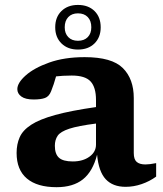

<svg xmlns="http://www.w3.org/2000/svg" viewBox="-20 -766 676 798"><path d="M502 10.5Q449 10.5 419.5 -21Q390 -52.5 383.5 -123Q365.5 -53 324.5 -20.5Q283.5 12 215 12Q134.5 12 91.8 -24Q49 -60 49 -130.5Q49 -166.5 61.8 -195.5Q74.5 -224.5 109.2 -247.2Q144 -270 209 -288Q274 -306 379 -321V-350.5Q379 -403 356.5 -427.5Q334 -452 278 -452Q258 -452 242 -451Q226 -450 213 -448.5Q204 -415.5 192.5 -387Q184 -365 167 -358.8Q150 -352.5 120 -352.5Q85.5 -352.5 68.8 -364.8Q52 -377 52 -395.5Q52 -421.5 86.8 -452.5Q121.5 -483.5 184.5 -506Q247.5 -528.5 332 -528.5Q445 -528.5 490.5 -483.2Q536 -438 536 -358.5V-130Q536 -103.5 548.2 -93Q560.5 -82.5 584.5 -82.5Q601.5 -82.5 629 -88V-32Q601.5 -12 568.5 -0.8Q535.5 10.5 502 10.5ZM208 -160Q208 -126 225 -110.5Q242 -95 282.5 -95Q324.5 -95 351.8 -114.8Q379 -134.5 379 -165V-252.5Q304.5 -243 268 -231Q231.5 -219 219.8 -202Q208 -185 208 -160ZM304 -745.5Q347 -745.5 372.8 -720.2Q398.5 -695 398.5 -652.5Q398.5 -611 372.8 -585.5Q347 -560 304 -560Q261.5 -560 235.5 -585.5Q209.5 -611 209.5 -652.5Q209.5 -695 235.5 -720.2Q261.5 -745.5 304 -745.5ZM304 -596.5Q330 -596.5 344.8 -611.8Q359.5 -627 359.5 -652.5Q359.5 -679.5 344.8 -695Q330 -710.5 304 -710.5Q278.5 -710.5 263.8 -695Q249 -679.5 249 -652.5Q249 -627 263.8 -611.8Q278.5 -596.5 304 -596.5Z"/></svg>

Font: Newsreader Caption SemiBold
Style: Regular
Weight: 600
Designer: Hugues Gentile
Foundry: Production Type
Version: Version 1.001